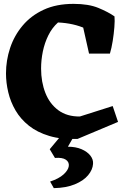

<svg xmlns="http://www.w3.org/2000/svg" viewBox="-20 -702 638 993"><path d="M381 16.5Q297 19.8 234.9 1.1Q172.8 -17.5 129.8 -51.6Q86.8 -85.8 60.6 -130.4Q34.5 -175 22.8 -224.5Q11 -274 11 -322.2Q11 -389.5 32.2 -453.6Q53.5 -517.8 96.9 -569.5Q140.2 -621.2 205.8 -651.6Q271.2 -682 360.5 -682Q438 -682 488.9 -661Q539.8 -640 572.2 -617.2L541 -478.5Q486.2 -524.8 423.9 -553.4Q361.5 -582 280 -585.8Q249.5 -558.5 230.1 -519.4Q210.8 -480.2 201.6 -435.9Q192.5 -391.5 192.5 -347.5Q192.5 -277.8 214.8 -221.2Q237 -164.8 281.8 -131.8Q326.5 -98.8 393 -99.5L562.8 -153.5L590.5 -71.5ZM440.5 -424.8 399.5 -607.5 572.2 -617.2Q574.2 -596 571.5 -561.4Q568.8 -526.8 562.9 -489.9Q557 -453 548.5 -424.8ZM258.2 271 239.2 237Q284.8 222 308.9 199.9Q333 177.8 335.8 157Q338.5 136.2 320.6 124Q302.8 111.8 264.2 114.8L237.2 69.8L300.2 -6H367.2L331.2 56.8Q371.8 56.8 401.6 69.6Q431.5 82.5 447.4 102.8Q463.2 123 461.2 145.8Q459.2 176 435.5 204.4Q411.8 232.8 367.1 251.2Q322.5 269.8 258.2 271Z"/></svg>

Font: Eczar
Style: Regular
Weight: 400
Designer: Vaibhav Singh
Foundry: Rosetta Type Foundry
Version: Version 2.000